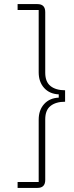

<svg xmlns="http://www.w3.org/2000/svg" viewBox="-20 -780 362 938"><path d="M163 -760Q201 -760 201 -721V-425Q201 -380 227 -359.5Q253 -339 298 -339V-283Q253 -283 227 -262.5Q201 -242 201 -197V99Q201 138 163 138H66V109H169V-195Q169 -242 195.5 -271.5Q222 -301 267 -303V-319Q222 -321 195.5 -350.5Q169 -380 169 -427V-731H66V-760Z"/></svg>

Font: IBM Plex Sans Thai Looped ExtraLight
Style: Regular
Weight: 200
Designer: Mike Abbink, Paul van der Laan, Pieter van Rosmalen, Ben Mitchell, Mark Frömberg
Foundry: Bold Monday
Version: Version 1.0